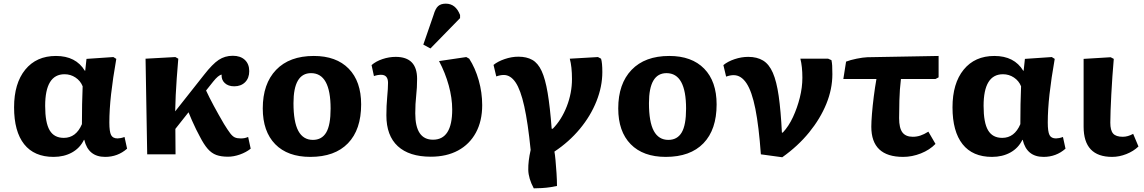

<svg xmlns="http://www.w3.org/2000/svg" viewBox="-20 -844 6255 1050"><path d="M273 14Q167 14 112 -55.5Q57 -125 57 -257Q57 -388 118 -463Q179 -538 286 -538Q395 -538 444 -457H446L453 -522L600 -532L616 -522Q597 -414 587.5 -329Q578 -244 578 -174Q578 -124 587.5 -105.5Q597 -87 623 -87Q630 -87 640.5 -89Q651 -91 661 -95L675 -31Q624 14 555 14Q463 14 441 -79H439Q417 -34 373.5 -10Q330 14 273 14ZM329 -90Q396 -90 428 -165Q428 -217 429 -274Q430 -331 432 -372Q420 -402 393 -420Q366 -438 333 -438Q227 -438 227 -265Q227 -173 251.5 -131.5Q276 -90 329 -90Z M1227 13Q1189 13 1163 3.5Q1137 -6 1116 -30Q1095 -54 1073 -97Q1064 -113 1052.5 -136.5Q1041 -160 1030 -185Q1019 -210 1011 -230L939 -139L940 0H785L776 -523L939 -532L955 -523Q950 -463 946.5 -415Q943 -367 941 -324Q939 -281 938 -235L1096 -435Q1142 -494 1176 -516.5Q1210 -539 1253 -539Q1295 -539 1319 -516.5Q1343 -494 1343 -455Q1343 -417 1320.5 -394.5Q1298 -372 1261 -372Q1228 -372 1209 -390Q1190 -408 1192 -436Q1174 -433 1146 -398L1107 -349Q1124 -312 1149 -265.5Q1174 -219 1205 -166Q1226 -132 1239 -115Q1252 -98 1264.5 -92.5Q1277 -87 1296 -87Q1307 -87 1316 -88.5Q1325 -90 1337 -95L1351 -31Q1326 -11 1292 1Q1258 13 1227 13Z M1677 14Q1553 14 1485 -55.5Q1417 -125 1417 -251Q1417 -386 1490 -462Q1563 -538 1696 -538Q1819 -538 1887 -468.5Q1955 -399 1955 -273Q1955 -135 1883 -60.5Q1811 14 1677 14ZM1691 -79Q1740 -79 1764 -119.5Q1788 -160 1788 -250Q1788 -444 1681 -444Q1585 -444 1585 -280Q1585 -177 1611.5 -128Q1638 -79 1691 -79Z M2336 13Q2218 13 2155.5 -44.5Q2093 -102 2093 -213Q2093 -266 2097.5 -313.5Q2102 -361 2102 -391Q2102 -435 2064 -435Q2045 -435 2025 -428L2012 -488Q2036 -509 2072 -521Q2108 -533 2144 -533Q2261 -533 2261 -413Q2261 -364 2256 -320.5Q2251 -277 2251 -224Q2251 -80 2348 -80Q2453 -80 2453 -245Q2453 -308 2434 -377Q2415 -446 2381 -510L2530 -532L2546 -523Q2579 -472 2598 -405Q2617 -338 2617 -269Q2617 -182 2582.5 -118.5Q2548 -55 2485 -21Q2422 13 2336 13ZM2334 -579 2295 -600 2351 -762Q2361 -797 2376 -810.5Q2391 -824 2418 -824Q2472 -824 2496 -762V-745Z M2899 186Q2870 132 2869 85Q2868 38 2882 -24Q2867 -173 2847 -263Q2827 -353 2799.5 -393.5Q2772 -434 2735 -434Q2716 -434 2694 -426L2679 -489Q2702 -508 2740 -521Q2778 -534 2815 -534Q2860 -534 2891 -516.5Q2922 -499 2942 -456Q2962 -413 2975 -336Q2988 -259 2997 -140H3003Q3051 -189 3079.5 -262Q3108 -335 3108 -412Q3108 -479 3096 -523L3250 -532L3267 -523Q3274 -501 3274 -450Q3274 -371 3242 -290.5Q3210 -210 3151 -139Q3092 -68 3012 -15Q3015 0 3018 32.5Q3021 65 3023.5 103.5Q3026 142 3026 173Q3014 176 2991 179.5Q2968 183 2943 184.5Q2918 186 2899 186Z M3621 14Q3497 14 3429 -55.5Q3361 -125 3361 -251Q3361 -386 3434 -462Q3507 -538 3640 -538Q3763 -538 3831 -468.5Q3899 -399 3899 -273Q3899 -135 3827 -60.5Q3755 14 3621 14ZM3635 -79Q3684 -79 3708 -119.5Q3732 -160 3732 -250Q3732 -444 3625 -444Q3529 -444 3529 -280Q3529 -177 3555.5 -128Q3582 -79 3635 -79Z M4258 16 4141 0Q4130 -153 4111 -248.5Q4092 -344 4062.5 -388.5Q4033 -433 3992 -433Q3973 -433 3951 -425L3936 -488Q3960 -508 3997.5 -520.5Q4035 -533 4072 -533Q4120 -533 4153 -513Q4186 -493 4206.5 -446Q4227 -399 4238.5 -319Q4250 -239 4256 -119H4261Q4293 -153 4316.5 -203.5Q4340 -254 4354 -310Q4368 -366 4368 -419Q4368 -480 4357 -523H4509L4527 -515Q4530 -501 4531 -485Q4532 -469 4532 -438Q4532 -357 4499 -276Q4466 -195 4405 -120Q4344 -45 4258 16Z M4919 14Q4745 14 4745 -151Q4745 -177 4748.5 -221Q4752 -265 4758.5 -316Q4765 -367 4773 -412H4592L4607 -507Q4630 -516 4664.5 -523Q4699 -530 4723 -531L5113 -538V-421L5096 -412H4907Q4900 -355 4898.5 -295Q4897 -235 4897 -198Q4897 -144 4915 -120Q4933 -96 4972 -96Q4993 -96 5013 -102.5Q5033 -109 5057 -124L5096 -57Q5064 -24 5016 -5Q4968 14 4919 14Z M5405 14Q5299 14 5244 -55.5Q5189 -125 5189 -257Q5189 -388 5250 -463Q5311 -538 5418 -538Q5527 -538 5576 -457H5578L5585 -522L5732 -532L5748 -522Q5729 -414 5719.5 -329Q5710 -244 5710 -174Q5710 -124 5719.5 -105.5Q5729 -87 5755 -87Q5762 -87 5772.5 -89Q5783 -91 5793 -95L5807 -31Q5756 14 5687 14Q5595 14 5573 -79H5571Q5549 -34 5505.5 -10Q5462 14 5405 14ZM5461 -90Q5528 -90 5560 -165Q5560 -217 5561 -274Q5562 -331 5564 -372Q5552 -402 5525 -420Q5498 -438 5465 -438Q5359 -438 5359 -265Q5359 -173 5383.5 -131.5Q5408 -90 5461 -90Z M6062 14Q5906 14 5906 -151Q5906 -190 5906 -244.5Q5906 -299 5906 -355Q5906 -411 5906 -456Q5906 -501 5906 -522L6054 -531L6071 -522Q6067 -477 6063.5 -427Q6060 -377 6057.5 -328.5Q6055 -280 6053.5 -239.5Q6052 -199 6052 -173Q6052 -131 6067.5 -113.5Q6083 -96 6120 -96Q6148 -96 6177 -112L6206 -43Q6179 -17 6140 -1.5Q6101 14 6062 14Z"/></svg>

Font: Literata 7pt
Style: Bold
Weight: 700
Designer: Latin by Veronika Burian and Jose Scaglione. Greek by Irene Vlachou. Cyrillic by Vera Evstafieva.
Foundry: TypeTogether
Version: Version 3.002